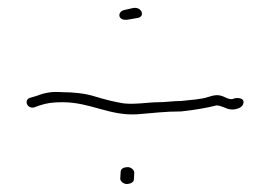

<svg xmlns="http://www.w3.org/2000/svg" viewBox="-20 -566 667 479"><path d="M55 -322C39 -317 47 -294 65 -298L79 -303C97 -309 112 -311 136 -311C206 -311 254 -276 324 -281C362 -284 392 -288 432 -288C469 -292 496 -297 520 -303H521C530 -303 545 -295 550 -294C566 -290 583 -297 586 -305C593 -320 576 -324 563 -320C556 -316 544 -322 540 -324C525 -331 515 -329 499 -324C482 -318 457 -317 431 -314H429C411 -314 394 -311 376 -311C350 -311 320 -305 289 -308C264 -312 241 -318 218 -325C193 -333 164 -336 136 -336C109 -338 93 -335 72 -327ZM280 -120C280 -114 288 -107 296 -107C306 -107 314 -112 314 -118L315 -135C315 -142 307 -149 299 -149C287 -149 281 -144 281 -137ZM290 -541C272 -537 273 -513 299 -517L322 -521C343 -523 335 -550 312 -546ZM498 -324H499Z"/></svg>

Font: Stray Cat
Style: LtExt
Weight: 300
Version: Version 1.0